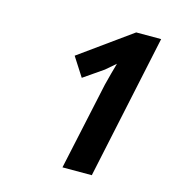

<svg xmlns="http://www.w3.org/2000/svg" viewBox="-74 -905 486 550"><g transform="rotate(15 169.0 -630.0)"><path d="M216 -676Q221 -696 225.5 -712.5Q230 -729 234 -743Q216 -727 205 -718L147 -678L111 -734L264 -844H338L247 -416H160Z"/></g></svg>

Font: Noto Sans Condensed SemiBold
Style: Italic
Weight: 600
Width: 3
Italic angle: -12°
Designer: Monotype Design Team
Foundry: Monotype Imaging Inc.
Version: Version 2.013; ttfautohint (v1.8.4.7-5d5b)